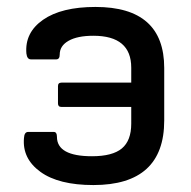

<svg xmlns="http://www.w3.org/2000/svg" viewBox="-20 -521 551 553"><path d="M249 12Q149 12 96.5 -26Q44 -64 49 -123Q50 -141 61 -141H135Q144 -141 144 -127Q144 -71 245 -71Q304 -71 331 -93.5Q358 -116 358 -165V-213H157Q147 -213 147 -223V-273Q147 -283 157 -283H358V-326Q358 -418 249 -418Q203 -418 177.5 -403.5Q152 -389 152 -364Q152 -350 142 -350H69Q58 -350 56 -367Q51 -427 104 -464Q157 -501 255 -501Q453 -501 453 -325V-174Q453 12 249 12Z"/></svg>

Font: Sofia Sans Medium
Style: Regular
Weight: 500
Designer: Botio Nikoltchev, Ani Petrova
Foundry: lettersoup
Version: Version 4.101; ttfautohint (v1.8.4.7-5d5b)